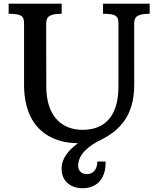

<svg xmlns="http://www.w3.org/2000/svg" viewBox="-20 -752 829 1021"><path d="M107.9 -302.7C107.9 -73.7 243.2 8.3 395 9.8C352.1 40 307.6 85.4 307.6 145C307.6 210.9 355 249 419.4 249C489.3 249 543.9 204.1 541.5 106.9H497.6C497.6 148.9 475.6 173.8 441.4 173.8C409.7 173.8 395.5 151.9 395.5 129.4C395.5 64 460.9 19 513.2 -6.8C608.4 -53.7 694.3 -128.9 693.8 -302.7L693.4 -625.5C693.4 -664.6 712.4 -678.7 775.9 -678.7V-732.4H527.8V-678.7C601.1 -678.7 609.9 -664.6 609.9 -625.5V-292.5C609.9 -149.9 550.3 -61.5 418.9 -61.5C318.8 -61.5 226.1 -123 226.1 -292.5L225.6 -625.5C225.6 -664.6 244.6 -678.7 308.1 -678.7V-732.4H25.9V-678.7C99.1 -678.7 107.9 -664.6 107.9 -625.5Z"/></svg>

Font: Arbutus Slab
Style: Regular
Weight: 400
Designer: Karolina Lach
Foundry: Karolina Lach
Version: Version 1.001